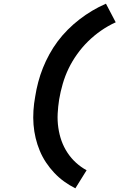

<svg xmlns="http://www.w3.org/2000/svg" viewBox="-20 -861 648 1042"><path d="M389 161Q357 145 328 124Q299 103 274.5 77Q250 51 230 21Q210 -9 196 -42.5Q182 -76 173.5 -111.5Q165 -147 162 -184.5Q159 -222 161.5 -260.5Q164 -299 171 -337Q177 -376 187.5 -415.5Q198 -455 213 -492.5Q228 -530 248 -566.5Q268 -603 293 -636.5Q318 -670 348 -700Q378 -730 411 -755.5Q444 -781 480 -802.5Q516 -824 555 -841L608 -740Q566 -721 528 -694.5Q490 -668 457.5 -636Q425 -604 398 -566Q371 -528 352 -488.5Q333 -449 320.5 -406Q308 -363 301 -321Q295 -283 293 -244.5Q291 -206 296.5 -168Q302 -130 314 -96.5Q326 -63 346 -32.5Q366 -2 392.5 22Q419 46 450 63Z"/></svg>

Font: Iosevka Curly Slab XBdExObl
Style: Regular
Weight: 800
Width: 7
Italic angle: -9°
Monospace: yes
Designer: Belleve Invis
Foundry: Belleve Invis
Version: Version 11.1.0; ttfautohint (v1.8.3)